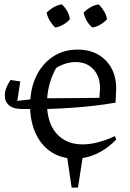

<svg xmlns="http://www.w3.org/2000/svg" viewBox="-20 -718 597 879"><path d="M79 -219Q42 -219 22 -235.5Q2 -252 2 -281Q2 -313 28 -352L73 -345L59 -256L119 -263Q124 -331 152.5 -382Q181 -433 227.5 -462Q274 -491 336 -491Q415 -491 463.5 -442Q512 -393 512 -312L509 -248Q456 -239 407.5 -233.5Q359 -228 308 -224.5Q257 -221 196 -219Q203 -141 246 -99Q289 -57 358 -57Q425 -57 506 -95L512 -79Q427 8 322 8Q263 8 218 -20Q173 -48 147 -99.5Q121 -151 118 -219ZM237 -407Q201 -342 196 -268L435 -270L438 -314Q438 -368 407.5 -401Q377 -434 326 -434Q282 -434 237 -407ZM263 -698Q295 -668 300 -630Q288 -616 270 -605.5Q252 -595 233 -592Q219 -605 208.5 -622.5Q198 -640 193 -660Q207 -674 225 -684.5Q243 -695 263 -698ZM432 -698Q446 -684 456.5 -666.5Q467 -649 470 -630Q457 -616 439.5 -605.5Q422 -595 403 -592Q372 -618 363 -660Q376 -674 394 -684.5Q412 -695 432 -698ZM308 141 284 -21H362L337 141Z"/></svg>

Font: Piazzolla
Style: Regular
Weight: 400
Designer: Juan Pablo del Peral
Foundry: Huerta Tipografica
Version: Version 1.330